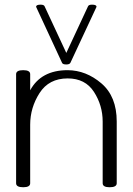

<svg xmlns="http://www.w3.org/2000/svg" viewBox="-20 -788 567 820"><path d="M392.1 -759.3Q392.1 -768.1 373 -768.1Q358.9 -768.1 356 -761.2L263.2 -562L170.4 -761.2Q167.5 -768.1 153.3 -768.1Q134.3 -768.1 134.3 -759.3Q134.3 -757.3 135.3 -756.3L245.1 -519.5Q248 -512.7 263.2 -512.7Q277.3 -512.7 280.8 -520L391.1 -756.3Q392.1 -758.3 392.1 -759.3ZM448.2 11.7Q418.5 11.7 418.5 -5.4V-268.6Q418.5 -337.9 381.3 -395.5Q344.2 -453.1 269 -453.1Q189 -453.1 148.9 -390.6Q108.9 -328.1 108.9 -255.4V-5.4Q108.9 11.7 79.1 11.7Q48.8 11.7 48.8 -5.4V-471.2Q48.8 -488.3 79.1 -488.3Q108.9 -488.3 108.9 -471.2V-402.3Q155.3 -488.3 269 -488.3Q347.7 -487.8 413.1 -431.9Q478.5 -376 478.5 -269V-5.4Q478.5 11.7 448.2 11.7Z"/></svg>

Font: Gayathri Thin
Style: Regular
Weight: 100
Designer: Binoy Dominic <binoy.domenic@gmail.com>
Foundry: SMC
Version: Version 1.000